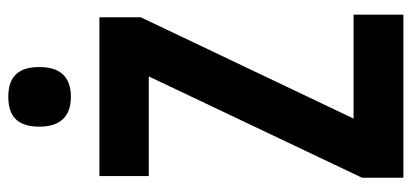

<svg xmlns="http://www.w3.org/2000/svg" viewBox="-278 -690 968 451"><g transform="rotate(-90 205.5 -464.0)"><path d="M204 -928C156 -928 134 -904 134 -855C134 -806 158 -781 204 -781C251 -781 274 -806 274 -855C274 -903 253 -928 204 -928ZM397 0V-117H153L391 -617V-714H18V-598H252L14 -97V0Z"/></g></svg>

Font: Noto Sans Malayalam ExtraCondensed
Style: Bold
Weight: 700
Width: 2
Designer: Jelle Bosma - Monotype Design Team
Foundry: Monotype Imaging Inc.
Version: Version 2.104